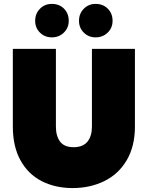

<svg xmlns="http://www.w3.org/2000/svg" viewBox="-20 -959 759 986"><path d="M45.9 -309.1V-708H267.1V-309.1Q267.1 -260.3 288.6 -231.7Q310.1 -203.1 357.9 -203.1Q405.8 -203.1 429 -231.4Q452.1 -259.8 452.1 -309.1V-708H672.9V-309.1Q672.9 -208 630.9 -136.5Q588.9 -64.9 515.9 -29.1Q442.9 6.8 353 6.8Q263.2 6.8 193.6 -29.1Q124 -64.9 85 -136Q45.9 -207 45.9 -309.1ZM160.6 -852.1Q160.6 -889.2 185.3 -914.1Q210 -939 246.1 -939Q284.2 -939 308.6 -914.6Q333 -890.1 333 -852.1Q333 -815.9 307.9 -791.5Q282.7 -767.1 246.1 -767.1Q210 -767.1 185.3 -791.5Q160.6 -815.9 160.6 -852.1ZM385.7 -852.1Q385.7 -889.2 410.4 -914.1Q435.1 -939 470.7 -939Q508.8 -939 533.4 -914.6Q558.1 -890.1 558.1 -852.1Q558.1 -815.9 533 -791.5Q507.8 -767.1 470.7 -767.1Q435.1 -767.1 410.4 -791.5Q385.7 -815.9 385.7 -852.1Z"/></svg>

Font: Poppins Black
Style: Regular
Weight: 900
Designer: Ninad Kale (Devanagari), Jonny Pinhorn (Latin)
Foundry: Indian Type Foundry
Version: 4.004